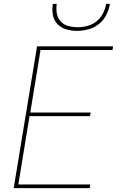

<svg xmlns="http://www.w3.org/2000/svg" viewBox="-20 -975 640 995"><path d="M51 0 172 -735H566L563 -716H190L137 -392H450L446 -373H133L75 -19H448L445 0ZM379 -815Q350 -815 323 -823Q296 -831 277.5 -850.5Q259 -870 254 -898Q249 -926 254 -955H274Q270 -930 274.5 -905.5Q279 -881 294.5 -864Q310 -847 333.5 -840.5Q357 -834 382 -834Q407 -834 432.5 -840.5Q458 -847 479.5 -864Q501 -881 513.5 -905.5Q526 -930 530 -955H550Q545 -926 531 -898Q517 -870 492.5 -850.5Q468 -831 438 -823Q408 -815 379 -815Z"/></svg>

Font: Iosevka Thin Extended Oblique
Style: Regular
Weight: 100
Width: 7
Italic angle: -9°
Monospace: yes
Designer: Belleve Invis
Foundry: Belleve Invis
Version: Version 32.5.0; ttfautohint (v1.8.4)